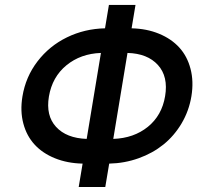

<svg xmlns="http://www.w3.org/2000/svg" viewBox="-20 -747 823 767"><path d="M521.3 -727.3 505.7 -633.9Q566.4 -632.5 615.4 -612.2Q664.4 -592 696.2 -557.2Q728 -522.4 741.1 -472.1Q754.3 -421.9 744.7 -362.9Q735.1 -304.3 705.6 -254.4Q676.1 -204.5 633 -169.7Q589.8 -134.9 533.9 -114.9Q478 -94.8 416.2 -93.4L400.6 0H294.4L310 -93.4Q248.6 -94.8 199.2 -114.9Q149.9 -134.9 118.1 -169.6Q86.3 -204.2 73.2 -253.7Q60 -303.3 69.6 -361.5Q82.4 -440 129.8 -501.8Q177.2 -563.6 247.5 -597.8Q317.8 -632.1 399.5 -633.9L415.1 -727.3ZM489.3 -535.5 432.5 -192.1Q514.6 -195 570.7 -240.4Q626.8 -285.9 639.6 -362.9Q652.7 -441.1 611 -487.2Q569.2 -533.4 489.3 -535.5ZM326.3 -192.1 383.2 -535.5Q302.2 -532.7 245.4 -486.2Q188.6 -439.6 175.4 -361.5Q162.6 -285.2 204 -240.1Q245.4 -195 326.3 -192.1Z"/></svg>

Font: Karasuma Gothic
Style: Medium Italic
Weight: 500
Italic angle: 9.39998°
Designer: Rasmus Andersson / Ryoko Nishizuka
Foundry: Genbu
Version: Version 1.00